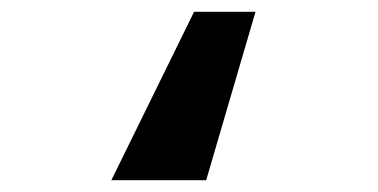

<svg xmlns="http://www.w3.org/2000/svg" viewBox="-20 -216 640 325"><path d="M329 89H168.5L308.5 -196H412.5Z"/></svg>

Font: JuliaMono ExtraBold
Style: Italic
Weight: 800
Italic angle: -9°
Monospace: yes
Designer: cormullion
Foundry: corm
Version: Version 0.057; ttfautohint (v1.8.4)